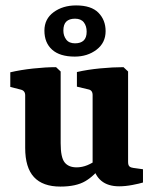

<svg xmlns="http://www.w3.org/2000/svg" viewBox="-20 -681 566 709"><path d="M355 -69Q329 -32 295 -12Q261 8 203 8Q138 8 105.5 -27Q73 -62 73 -135V-329Q73 -346 57 -350L18 -360V-414Q56 -423 102.5 -428Q149 -433 187 -433L204 -417V-152Q204 -100 218.5 -81.5Q233 -63 263 -63Q283 -63 302.5 -71Q322 -79 340 -93ZM508 -7Q495 -3 469 2Q443 7 420 7Q379 7 354.5 -13Q330 -33 322 -73V-330Q322 -348 306 -351L264 -361V-415Q303 -424 350 -428.5Q397 -433 436 -433L453 -417V-83Q453 -71 458 -66.5Q463 -62 472 -61L508 -56ZM256 -472Q201 -472 172.5 -497.5Q144 -523 144 -568Q144 -611 178 -636Q212 -661 261 -661Q317 -661 343.5 -634Q370 -607 370 -566Q370 -523 336.5 -497.5Q303 -472 256 -472ZM257 -521Q278 -521 289 -531.5Q300 -542 300 -564Q300 -585 289.5 -598.5Q279 -612 257 -612Q236 -612 225 -601.5Q214 -591 214 -568Q214 -549 224.5 -535Q235 -521 257 -521Z"/></svg>

Font: Yrsa
Style: Bold
Weight: 700
Version: Version 2.004